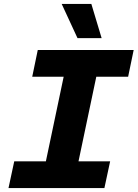

<svg xmlns="http://www.w3.org/2000/svg" viewBox="-20 -951 696 971"><path d="M52 -135H212L302 -563H143L171 -698H656L628 -563H467L377 -135H537L508 0H23ZM372 -758 292 -931H442L494 -758Z"/></svg>

Font: Azeret Mono
Style: Bold Italic
Weight: 700
Italic angle: -12°
Designer: Martin Vácha
Foundry: Displaay
Version: Version 1.000; Glyphs 3.0.3, build 3074